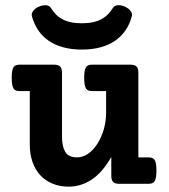

<svg xmlns="http://www.w3.org/2000/svg" viewBox="-20 -696 640 727"><path d="M55.2 -351.1Q46.9 -351.1 41 -353Q35.2 -355 31.5 -360.6Q27.8 -366.2 26.1 -376Q24.4 -385.7 24.4 -401.4Q24.4 -417 26.1 -426.8Q27.8 -436.5 31.5 -441.9Q35.2 -447.3 41 -449.2Q46.9 -451.2 55.2 -451.2H184.1Q200.7 -451.2 207.8 -444.1Q214.8 -437 214.8 -420.4V-177.2Q214.8 -141.1 227.3 -120.6Q239.7 -100.1 272 -100.1Q293.9 -100.1 313.7 -114Q333.5 -127.9 348.6 -151.4Q363.8 -174.8 372.8 -205.8Q381.8 -236.8 381.8 -271.5V-351.1H329.6Q321.3 -351.1 315.4 -353Q309.6 -355 305.9 -360.6Q302.2 -366.2 300.5 -376Q298.8 -385.7 298.8 -401.4Q298.8 -417 300.5 -426.8Q302.2 -436.5 305.9 -441.9Q309.6 -447.3 315.4 -449.2Q321.3 -451.2 329.6 -451.2H473.1Q489.7 -451.2 496.8 -444.1Q503.9 -437 503.9 -420.4V-100.1H541.5Q549.8 -100.1 555.7 -98.1Q561.5 -96.2 565.2 -90.8Q568.8 -85.4 570.6 -75.7Q572.3 -65.9 572.3 -50.3Q572.3 -34.7 570.6 -24.9Q568.8 -15.1 565.2 -9.5Q561.5 -3.9 555.7 -2Q549.8 0 541.5 0H432.1Q415.5 0 408.4 -7.1Q401.4 -14.2 401.4 -30.8V-101.6Q367.2 -42 326.7 -15.6Q286.1 10.7 240.2 10.7Q206.5 10.7 179.2 -0.5Q151.9 -11.7 132.8 -32.2Q113.8 -52.7 103.3 -82.3Q92.8 -111.8 92.8 -148.4V-351.1ZM290 -508.3Q250.5 -508.3 218.8 -517.1Q187 -525.9 163.6 -542.2Q140.1 -558.6 124.5 -581.8Q108.9 -605 101.1 -633.8Q98.6 -642.6 102.8 -650.1Q106.9 -657.7 114.5 -663.6Q122.1 -669.4 132.1 -672.9Q142.1 -676.3 150.9 -676.3Q166 -676.3 172.4 -666.5Q180.7 -652.8 191.4 -641.8Q202.1 -630.9 216.3 -623.3Q230.5 -615.7 248.5 -611.8Q266.6 -607.9 290 -607.9Q313.5 -607.9 331.5 -611.8Q349.6 -615.7 363.8 -623.3Q377.9 -630.9 388.7 -641.8Q399.4 -652.8 407.7 -666.5Q414.1 -676.3 429.2 -676.3Q438 -676.3 447.8 -672.9Q457.5 -669.4 465.3 -663.6Q473.1 -657.7 477.3 -650.1Q481.4 -642.6 479 -633.8Q471.2 -605 455.6 -581.8Q439.9 -558.6 416.5 -542.2Q393.1 -525.9 361.3 -517.1Q329.6 -508.3 290 -508.3Z"/></svg>

Font: Courier Prime
Style: Bold
Weight: 700
Monospace: yes
Designer: Alan Dague-Greene
Foundry: Quote-Unquote Apps
Version: Version 1.202